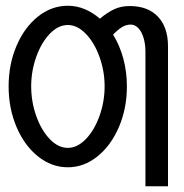

<svg xmlns="http://www.w3.org/2000/svg" viewBox="-20 -574 640 668"><path d="M10 -273.5Q10 -350 37.5 -414.5Q65 -479 112.2 -516.5Q159.5 -554 216 -554Q246.5 -554 274.8 -542.2Q303 -530.5 327.5 -509Q352.5 -530 376.5 -541.5Q400.5 -553 431 -553Q494.5 -553 529.5 -516Q564.5 -479 564.5 -413V-133.5V74H486V-394Q486 -420.5 479.5 -442.2Q473 -464 461.2 -476.2Q449.5 -488.5 435 -488.5Q418.5 -488.5 403.8 -479.2Q389 -470 373.5 -453.5Q396.5 -416.5 409 -370.2Q421.5 -324 421.5 -273.5Q421.5 -197 393.8 -132.2Q366 -67.5 319 -29.8Q272 8 216 8Q159.5 8 112.2 -29.8Q65 -67.5 37.5 -132.2Q10 -197 10 -273.5ZM344 -273.5Q344 -326.5 326.2 -376Q308.5 -425.5 278.8 -456.2Q249 -487 216 -487Q182.5 -487 153.2 -456.5Q124 -426 106.2 -376.5Q88.5 -327 88.5 -273.5Q88.5 -220 106.2 -170.2Q124 -120.5 153.2 -90Q182.5 -59.5 216 -59.5Q249 -59.5 278.8 -90.2Q308.5 -121 326.2 -170.8Q344 -220.5 344 -273.5Z"/></svg>

Font: JuliaMono Medium
Style: Regular
Weight: 500
Monospace: yes
Designer: cormullion
Foundry: corm
Version: Version 0.054; ttfautohint (v1.8.4)